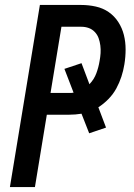

<svg xmlns="http://www.w3.org/2000/svg" viewBox="-20 -755 540 775"><path d="M20 0 141 -735H307Q338 -735 367 -728.5Q396 -722 419 -706Q442 -690 457.5 -666Q473 -642 480 -614Q487 -586 487 -555.5Q487 -525 482 -495Q478 -470 470 -445.5Q462 -421 449.5 -398Q437 -375 418 -355.5Q399 -336 377 -322L408 -240L340 -217L309 -296Q296 -294 284 -293Q272 -292 260 -292H169L121 0ZM184 -380H261Q265 -380 269 -380Q273 -380 277 -381L240 -477L309 -500L341 -415Q360 -435 369 -459.5Q378 -484 382 -509Q385 -525 386 -540.5Q387 -556 385 -571.5Q383 -587 378 -601Q373 -615 362.5 -626Q352 -637 338 -642Q324 -647 308 -647H228Z"/></svg>

Font: Iosevka Curly Semibold
Style: Italic
Weight: 600
Italic angle: -9°
Monospace: yes
Designer: Belleve Invis
Foundry: Belleve Invis
Version: Version 22.1.2; ttfautohint (v1.8.4)